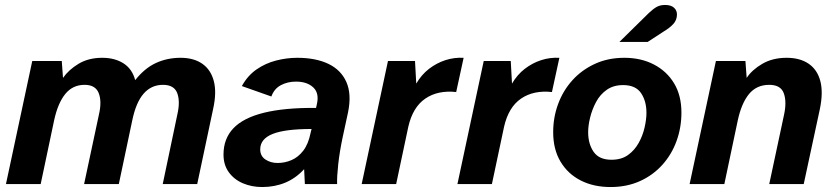

<svg xmlns="http://www.w3.org/2000/svg" viewBox="-20 -742 3368 774"><path d="M4 0 110 -496H229L234 -428Q257 -461 297 -485Q337 -509 392 -509Q443 -509 478 -486.5Q513 -464 525 -419Q563 -467 608.5 -488Q654 -509 708 -509Q761 -509 795.5 -485Q830 -461 842 -415Q854 -369 839 -302L775 0H636L695 -281Q707 -333 694.5 -366.5Q682 -400 637 -400Q590 -400 559 -364.5Q528 -329 513 -256L459 0H319L379 -281Q391 -333 378 -366.5Q365 -400 321 -400Q273 -400 243 -363Q213 -326 198 -256L144 0Z M1037 12Q995 12 959.5 -3Q924 -18 902.5 -47.5Q881 -77 881 -119Q881 -183 921 -225Q961 -267 1044 -287.5Q1127 -308 1254 -307L1257 -320Q1268 -366 1243 -389.5Q1218 -413 1173 -413Q1139 -413 1112 -398.5Q1085 -384 1074 -353L955 -395Q978 -437 1014 -462Q1050 -487 1093 -498Q1136 -509 1178 -509Q1253 -509 1304 -484.5Q1355 -460 1376.5 -411Q1398 -362 1383 -289L1361 -187Q1349 -130 1343.5 -80Q1338 -30 1339 0H1209L1206 -60Q1172 -23 1129.5 -5.5Q1087 12 1037 12ZM1099 -85Q1128 -85 1155 -96.5Q1182 -108 1202.5 -134.5Q1223 -161 1232 -206L1236 -222Q1129 -222 1079 -202Q1029 -182 1029 -140Q1029 -113 1050 -99Q1071 -85 1099 -85Z M1438 0 1544 -496H1653L1658 -405Q1679 -441 1709.5 -464.5Q1740 -488 1775.5 -499.5Q1811 -511 1849 -509L1819 -371Q1745 -379 1694.5 -344.5Q1644 -310 1626 -231L1577 0Z M1824 0 1930 -496H2039L2044 -405Q2065 -441 2095.5 -464.5Q2126 -488 2161.5 -499.5Q2197 -511 2235 -509L2205 -371Q2131 -379 2080.5 -344.5Q2030 -310 2012 -231L1963 0Z M2441 12Q2373 12 2321 -14.5Q2269 -41 2239.5 -90.5Q2210 -140 2210 -209Q2210 -269 2230 -323Q2250 -377 2287.5 -418.5Q2325 -460 2378 -484.5Q2431 -509 2497 -509Q2564 -509 2616 -482Q2668 -455 2697.5 -406Q2727 -357 2727 -288Q2727 -228 2707.5 -174Q2688 -120 2650.5 -78Q2613 -36 2560 -12Q2507 12 2441 12ZM2445 -98Q2485 -98 2511.5 -117Q2538 -136 2554.5 -165.5Q2571 -195 2578.5 -228Q2586 -261 2586 -287Q2586 -335 2564 -367Q2542 -399 2492 -399Q2453 -399 2426 -380Q2399 -361 2383 -331Q2367 -301 2359 -268.5Q2351 -236 2351 -209Q2351 -162 2373 -130Q2395 -98 2445 -98ZM2477 -573 2596 -690Q2614 -707 2628 -714.5Q2642 -722 2661 -722Q2685 -722 2697 -711Q2709 -700 2709 -684Q2709 -661 2694 -645Q2679 -629 2657 -616L2591 -573Z M2760 0 2866 -496H2985L2990 -428Q3012 -461 3053.5 -485Q3095 -509 3151 -509Q3205 -509 3240 -485Q3275 -461 3287 -415Q3299 -369 3285 -302L3220 0H3081L3141 -281Q3152 -333 3139.5 -366.5Q3127 -400 3081 -400Q3030 -400 2999.5 -363Q2969 -326 2954 -256L2900 0Z"/></svg>

Font: Atkinson Hyperlegible Next
Style: Bold Italic
Weight: 700
Italic angle: -12°
Designer: Elliott Scott, Megan Eiswerth, Linus Boman, Theodore Petrosky, Letters from Sweden
Foundry: Applied Design Works, Letters from Sweden
Version: Version 2.001